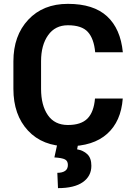

<svg xmlns="http://www.w3.org/2000/svg" viewBox="-20 -741 683 986"><path d="M610.4 -234.9Q601.6 -117.2 530 -53.5Q458.5 10.3 328.6 10.3Q198.7 10.3 123.8 -70.3Q48.8 -150.9 48.8 -284.7V-425.8Q48.8 -558.1 125 -639.6Q201.2 -721.2 328.6 -721.2Q460.4 -721.2 529.8 -657.2Q599.1 -593.3 610.8 -472.7H468.8Q462.4 -542.5 431.2 -576.9Q399.9 -611.3 328.6 -611.3Q263.2 -611.3 227.1 -560.3Q190.9 -509.3 190.9 -426.8V-284.7Q190.9 -200.2 225.8 -149.7Q260.7 -99.1 328.6 -99.1Q396.5 -99.1 429.2 -132.3Q461.9 -165.5 467.8 -234.9ZM381.3 -2 376 25.9Q407.7 31.2 428.5 51Q449.2 70.8 449.2 110.4Q449.2 163.6 405.5 194.3Q361.8 225.1 277.8 225.1L274.4 146.5Q299.8 146.5 314.2 136.7Q328.6 127 328.6 106Q328.6 85.4 313.5 77.6Q298.3 69.8 259.3 67.4L274.4 -2Z"/></svg>

Font: Roboto Web
Style: Bold
Weight: 700
Designer: Google
Version: Version 1.200310; 2013